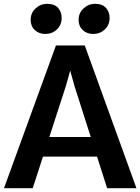

<svg xmlns="http://www.w3.org/2000/svg" viewBox="-20 -989 738 1009"><path d="M152 0H1L274 -750H425.5L697 0H543L371.5 -536.5L349 -618L326 -536.5ZM149.5 -166 169.5 -269H510.5L531.5 -166ZM218 -810.5Q185 -810.5 163 -831Q141 -851.5 141 -885Q141 -920.5 167 -944.8Q193 -969 227.5 -969Q265.5 -969 284.8 -948Q304 -927 304 -894.5Q304 -858 279 -834.2Q254 -810.5 218 -810.5ZM469.5 -810.5Q436.5 -810.5 414.8 -831Q393 -851.5 393 -885Q393 -920.5 419 -944.8Q445 -969 479.5 -969Q517 -969 536.5 -948Q556 -927 556 -894.5Q556 -858 530.8 -834.2Q505.5 -810.5 469.5 -810.5Z"/></svg>

Font: Merriweather Sans SemiBold
Style: Regular
Weight: 600
Designer: Eben Sorkin
Foundry: Eben Sorkin
Version: Version 2.001